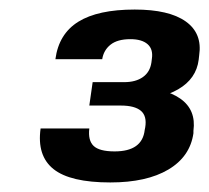

<svg xmlns="http://www.w3.org/2000/svg" viewBox="-20 -806 438 402"><path d="M211 -424Q127 -424 92 -452Q57 -480 65 -537H167Q164 -512 176 -500.5Q188 -489 220 -489Q278 -489 283 -534L284 -539Q288 -563 275 -574Q262 -585 233 -585H167L174 -634H240Q264 -634 279 -644.5Q294 -655 297 -675L298 -683Q301 -703 289 -713.5Q277 -724 253 -724Q226 -724 211.5 -712.5Q197 -701 194 -682H96Q103 -735 144 -760.5Q185 -786 262 -786Q334 -786 369 -761Q404 -736 397 -690L396 -681Q391 -641 353 -619Q315 -597 255 -597L259 -623Q324 -623 357.5 -599.5Q391 -576 385 -532V-527Q378 -478 332.5 -451Q287 -424 211 -424Z"/></svg>

Font: Pathway Extreme 8pt Thin 12pt SemiBold
Style: Italic
Weight: 600
Italic angle: -8°
Version: Version 1.001;gftools[0.9.26]